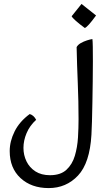

<svg xmlns="http://www.w3.org/2000/svg" viewBox="-20 -730 526 975"><path d="M227.1 225.1Q139.2 225.1 84.2 174.3Q29.3 123.5 29.3 37.1Q29.3 -12.7 54.2 -62.7Q79.1 -112.8 130.9 -150.9Q151.4 -145 163.6 -121.6Q130.9 -91.8 115 -54Q99.1 -16.1 99.1 21Q99.1 57.6 114.5 89.4Q129.9 121.1 159.9 140.4Q189.9 159.7 233.9 159.7Q287.6 159.7 317.4 132.1Q347.2 104.5 360.1 61Q373 17.6 376 -31.7Q378.9 -81.1 378.9 -124.5Q378.9 -215.8 375 -307.1Q371.1 -398.4 369.1 -490.7Q375 -502.4 389.9 -511Q404.8 -519.5 421.6 -524.9Q438.5 -530.3 449.2 -531.7Q450.7 -522.9 451.2 -492.7Q451.7 -462.4 451.7 -419.4Q451.7 -371.6 450.9 -316.4Q450.2 -261.2 449.2 -208.3Q448.2 -155.3 447 -112.3Q445.8 -69.3 444.3 -45.4Q436 97.7 376.2 161.4Q316.4 225.1 227.1 225.1ZM410.6 -587.9Q383.3 -607.9 365.2 -624Q347.2 -640.1 343.8 -647.5L394 -710L467.8 -651.4Q424.8 -592.3 410.6 -587.9Z"/></svg>

Font: Harmattan
Style: Regular
Weight: 400
Designer: George W. Nuss III and SIL International
Foundry: SIL International
Version: Version 4.000